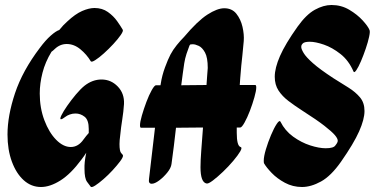

<svg xmlns="http://www.w3.org/2000/svg" viewBox="-20 -733 1524 768"><path d="M318 -390Q350 -415 386 -415Q424 -415 451 -387Q478 -359 476 -317Q474 -286 469 -255Q464 -224 461 -193Q458 -171 458 -157Q458 -127 465 -120.5Q472 -114 472 -110Q472 -103 460 -87Q448 -71 430.5 -52Q413 -33 394 -16.5Q375 0 361 9Q347 18 343 14Q338 8 328 -6Q318 -20 318 -57Q318 -63 318 -70.5Q318 -78 319 -85Q320 -94 321.5 -103.5Q323 -113 325 -122Q316 -108 306 -95Q263 -37 221.5 -11Q180 15 144 15Q105 15 75 -12Q45 -39 27.5 -86.5Q10 -134 10 -195Q10 -270 40 -360Q70 -450 139 -541Q162 -572 183 -590.5Q204 -609 217 -613Q233 -633 249 -647Q281 -677 308.5 -689Q336 -701 358 -701Q389 -701 411.5 -685Q434 -669 448.5 -648.5Q463 -628 471 -614Q474 -609 463 -593Q452 -577 433.5 -557Q415 -537 395.5 -519.5Q376 -502 361 -492.5Q346 -483 343 -488Q327 -515 301.5 -536Q276 -557 247 -557Q220 -557 199 -537Q192 -530 186 -526Q161 -485 150 -442Q139 -399 139 -359Q139 -301 157.5 -252Q176 -203 204.5 -174Q233 -145 263 -145Q293 -145 314 -175Q325 -190 335 -201Q335 -209 335 -217Q335 -253 318.5 -266Q302 -279 282 -279Q270 -279 259 -275Q248 -271 242 -266Q229 -256 224 -256Q218 -256 225.5 -271.5Q233 -287 249 -310Q265 -333 283.5 -355Q302 -377 318 -390Z M806 1Q782 -4 782 -64Q782 -91 785 -130Q788 -169 792 -223L684 -222Q680 -186 675.5 -149.5Q671 -113 666 -77Q664 -61 649 -42.5Q634 -24 616.5 -11Q599 2 587 2Q573 2 576 -17Q582 -67 588 -119.5Q594 -172 600 -222H544Q540 -222 540 -232Q540 -245 547.5 -271Q555 -297 565.5 -325Q576 -353 587 -372.5Q598 -392 604 -392H622Q623 -395 623 -398Q628 -431 640 -463.5Q652 -496 662 -515Q672 -534 687 -552.5Q702 -571 716 -585Q770 -649 809.5 -674.5Q849 -700 877 -700Q908 -700 925.5 -678Q943 -656 950 -625.5Q957 -595 955 -569Q952 -534 949.5 -511.5Q947 -489 945 -469Q943 -449 941 -421Q940 -407 939 -393H1001Q1005 -393 1005 -383Q1005 -370 997.5 -343.5Q990 -317 979.5 -289.5Q969 -262 958 -242.5Q947 -223 941 -223H927Q927 -211 927 -202Q927 -150 942 -145Q950 -143 941 -127.5Q932 -112 913 -89.5Q894 -67 872 -46Q850 -25 831.5 -11Q813 3 806 1ZM717 -480Q714 -460 711 -438Q708 -416 705 -392L806 -393L809 -435L811 -461Q811 -503 800 -523Q789 -543 775 -549.5Q761 -556 751 -556Q747 -556 744.5 -555.5Q742 -555 741 -555Q739 -552 738 -551Q732 -536 726 -517.5Q720 -499 717 -480Z M1102 -246Q1120 -210 1152.5 -186.5Q1185 -163 1220.5 -151.5Q1256 -140 1283 -140Q1315 -140 1322 -152Q1331 -163 1331 -170Q1331 -179 1319.5 -192.5Q1308 -206 1278 -229.5Q1248 -253 1190 -290Q1159 -310 1134 -329Q1109 -348 1094 -371Q1079 -394 1079 -426Q1079 -461 1100 -509Q1121 -557 1170 -626Q1205 -675 1239.5 -694Q1274 -713 1306 -713Q1345 -713 1377 -694Q1409 -675 1430.5 -651.5Q1452 -628 1458 -613Q1461 -607 1456.5 -586Q1452 -565 1443 -538.5Q1434 -512 1424 -488.5Q1414 -465 1405.5 -452.5Q1397 -440 1394 -447Q1375 -491 1342 -517Q1309 -543 1275.5 -554.5Q1242 -566 1219 -566Q1196 -566 1190 -558Q1189 -557 1187 -554Q1185 -551 1185 -545Q1185 -537 1194.5 -521Q1204 -505 1231.5 -480.5Q1259 -456 1314 -420Q1346 -400 1374 -382.5Q1402 -365 1420 -343.5Q1438 -322 1438 -289Q1438 -256 1416.5 -207.5Q1395 -159 1344 -86Q1304 -29 1264 -7Q1224 15 1188 15Q1151 15 1119.5 -2Q1088 -19 1066.5 -41.5Q1045 -64 1036 -80Q1035 -83 1035 -90Q1035 -107 1043.5 -135.5Q1052 -164 1064 -192.5Q1076 -221 1087 -237.5Q1098 -254 1102 -246Z"/></svg>

Font: Ga Maamli
Style: Regular
Weight: 400
Designer: Afotey Clement Nii Odai, Ama Asantewa Diaka, David Abbey-Thompson
Foundry: Sorkin Type Co.
Version: Version 1.000; ttfautohint (v1.8.4.7-5d5b)